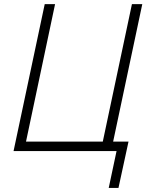

<svg xmlns="http://www.w3.org/2000/svg" viewBox="-20 -734 713 933"><path d="M508.3 179.2 546.4 0H45.9L197.3 -713.9H247.6L106.4 -45.9H479.5L621.1 -713.9H671.4L529.8 -45.9H604.5L555.7 179.2Z"/></svg>

Font: Open Sans Light
Style: Italic
Weight: 300
Italic angle: -12°
Designer: Monotype Design Team
Foundry: Monotype Imaging Inc.
Version: Version 3.003; ttfautohint (v1.8.4)